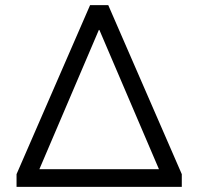

<svg xmlns="http://www.w3.org/2000/svg" viewBox="-20 -725 769 745"><path d="M44.2 0V-49.2L329.5 -705H400.1L685.4 -49.2V0ZM363.6 -608.9 118.2 -34.3V-68.6H611.4V-34.3L365.6 -608.9Z"/></svg>

Font: Nunito Sans 12pt ExtraLight
Style: Regular
Weight: 200
Designer: Vernon Adams
Foundry: Vernon Adams
Version: Version 3.101;gftools[0.9.27]